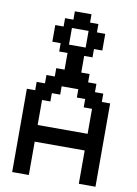

<svg xmlns="http://www.w3.org/2000/svg" viewBox="-105 -1068 811 1135"><g transform="rotate(10 300.0 -500.0)"><path d="M150 -800H200V-750H250V-650H200V-600H150V-550H100V-500H50V0H150V-200H450V0H550V-500H500V-550H450V-600H400V-650H350V-750H400V-800H450V-900H400V-950H350V-1000H250V-950H200V-900H150ZM250 -800V-900H350V-800ZM150 -450H200V-500H250V-550H350V-500H400V-450H450V-300H150Z"/></g></svg>

Font: Matrix Sans Video
Style: Regular
Weight: 400
Designer: Brad Neil
Version: Version 1.100